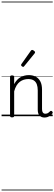

<svg xmlns="http://www.w3.org/2000/svg" viewBox="-20 -1468 686 2426"><path d="M542 17Q522 17 506 10.5Q490 4 479 -8Q468 -20 462.5 -38.5Q457 -57 457 -82V-326Q457 -371 445 -403Q433 -435 406.5 -452Q380 -469 337 -469Q309 -469 282 -461Q255 -453 231.5 -435.5Q208 -418 189.5 -388Q171 -358 159 -314V-4Q159 6 152.5 10.5Q146 15 132 15Q119 15 113 10.5Q107 6 107 -4V-496Q107 -506 113 -510.5Q119 -515 132 -515Q146 -515 152.5 -510.5Q159 -506 159 -496V-405Q176 -437 197 -459Q218 -481 242.5 -494Q267 -507 292.5 -513Q318 -519 344 -519Q392 -519 429.5 -500Q467 -481 489 -440.5Q511 -400 511 -334V-94Q511 -74 515 -60Q519 -46 528.5 -38.5Q538 -31 553 -31Q563 -31 573 -34Q583 -37 593 -44.5Q603 -52 613 -62Q619 -68 625.5 -67.5Q632 -67 639 -60Q645 -54 646 -47.5Q647 -41 642 -34Q631 -19 614.5 -7Q598 5 580 11Q562 17 542 17ZM273 -623Q266 -623 256 -631Q246 -639 246 -647Q246 -649 247.5 -651.5Q249 -654 251 -659L370 -827Q374 -833 377.5 -835Q381 -837 387 -837Q393 -837 401.5 -832Q410 -827 416.5 -820.5Q423 -814 423 -807Q423 -803 421.5 -800Q420 -797 417 -793L286 -632Q280 -623 273 -623ZM0 928H646V938H0ZM0 -20H646V0H0ZM0 -505H646V-500H0ZM0 -1448H646V-1438H0Z"/></svg>

Font: Playwrite ID Guides
Style: Regular
Weight: 400
Designer: Veronika Burian, José Scaglione
Foundry: TypeTogether
Version: Version 1.003